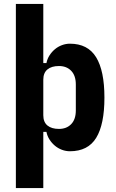

<svg xmlns="http://www.w3.org/2000/svg" viewBox="-20 -760 590 980"><path d="M61 -740H201V-438H217Q221 -459 232.5 -477Q244 -495 260 -508.5Q276 -522 296 -529.5Q316 -537 337 -537Q428 -537 470.5 -468Q513 -399 513 -262Q513 -125 471 -56.5Q429 12 337 12Q316 12 296 4.5Q276 -3 260 -16.5Q244 -30 232.5 -48Q221 -66 217 -87H201V200H61ZM281 -102Q320 -102 343.5 -126.5Q367 -151 367 -196V-329Q367 -374 343.5 -398.5Q320 -423 281 -423Q243 -423 222 -405.5Q201 -388 201 -353V-172Q201 -137 222 -119.5Q243 -102 281 -102Z"/></svg>

Font: IBM Plex Sans Cond
Style: Bold
Weight: 700
Width: 3
Designer: Mike Abbink, Paul van der Laan, Pieter van Rosmalen
Foundry: Bold Monday
Version: Version 1.3